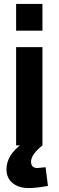

<svg xmlns="http://www.w3.org/2000/svg" viewBox="-20 -740 298 977"><path d="M62 -720H196V-584H62ZM62 -500H196V0H62ZM13 121Q13 49 94 -10L196 0Q138 46 138 83Q138 98 146 106.5Q154 115 170 115L212 111L224 206Q163 217 126 217Q75 217 44 191.5Q13 166 13 121Z"/></svg>

Font: Cairo
Style: Bold
Weight: 700
Designer: Mohamed Gaber
Foundry: Kief Type Foundry
Version: Version 2.100